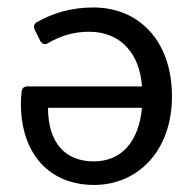

<svg xmlns="http://www.w3.org/2000/svg" viewBox="-20 -495 536 525"><path d="M37.1 -211.9C37.1 -74.2 115.2 10.7 237.3 10.7C356.4 10.7 450.2 -82 450.2 -231.4C450.2 -384.8 358.4 -474.6 235.4 -474.6C174.8 -474.6 124 -459 81.1 -434.6C72.3 -429.7 71.3 -421.9 75.2 -413.1L89.8 -383.8C94.7 -374 102.5 -372.1 111.3 -377C144.5 -396.5 180.7 -408.2 223.6 -408.2C310.5 -408.2 362.3 -347.7 368.2 -258.8H55.7C45.9 -258.8 40 -253.9 39.1 -244.1C38.1 -234.4 37.1 -222.7 37.1 -211.9ZM368.2 -200.2C359.4 -105.5 310.5 -53.7 236.3 -53.7C159.2 -53.7 111.3 -103.5 111.3 -200.2Z"/></svg>

Font: Ed Sans Neue
Style: Regular
Weight: 400
Designer: Stephen Hutchings
Version: Version 1.004;PS 001.004;hotconv 1.0.88;makeotf.lib2.5.64775